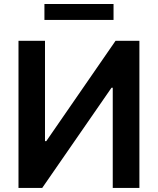

<svg xmlns="http://www.w3.org/2000/svg" viewBox="-20 -929 781 949"><path d="M71.4 -727.3V0H188.6L531.2 -495.4H537.3V0H669V-727.3H551.1L208.8 -231.5H202.4V-727.3ZM541.2 -909.1V-830.6H199.6V-909.1Z"/></svg>

Font: Inter UI Semi Bold
Style: Regular
Weight: 600
Designer: Rasmus Andersson
Foundry: rsms
Version: 3.2;8d6f07862